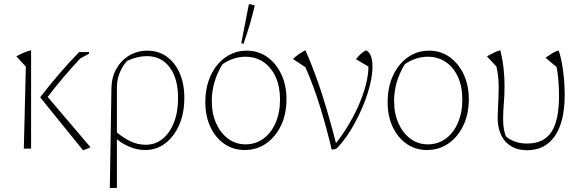

<svg xmlns="http://www.w3.org/2000/svg" viewBox="-20 -736 2889 951"><path d="M98 0 108 -406 61 -457Q77 -466 96.5 -474.5Q116 -483 134 -487V0ZM391 8 179 -254Q222 -310 270.5 -367Q319 -424 372 -478H421V-470L377 -446Q335 -401 295 -354Q255 -307 216 -256L428 -7Q420 -3 411 1Q402 5 391 8Z M524 195 532 -301Q533 -354 556.5 -395.5Q580 -437 620 -461Q660 -485 710 -485Q765 -485 806 -455.5Q847 -426 870 -373.5Q893 -321 893 -251Q893 -175 867.5 -117Q842 -59 798.5 -26Q755 7 700 7Q659 7 622.5 -8.5Q586 -24 559 -46V195ZM559 -301V-80Q588 -55 624.5 -37Q661 -19 702 -19Q749 -19 785 -48Q821 -77 841.5 -129Q862 -181 862 -250Q862 -347 820.5 -402.5Q779 -458 707 -458Q660 -458 609 -434Q559 -376 559 -301Z M1192 7Q1135 7 1091 -23.5Q1047 -54 1022 -107.5Q997 -161 997 -230Q997 -304 1023.5 -361.5Q1050 -419 1096.5 -452Q1143 -485 1202 -485Q1260 -485 1304 -453.5Q1348 -422 1373.5 -368Q1399 -314 1399 -244Q1399 -171 1372 -114.5Q1345 -58 1298.5 -25.5Q1252 7 1192 7ZM1196 -21Q1246 -21 1284.5 -49Q1323 -77 1345 -127.5Q1367 -178 1367 -243Q1367 -307 1345.5 -354.5Q1324 -402 1285.5 -428.5Q1247 -455 1196 -455Q1137 -455 1082 -418Q1029 -331 1029 -236Q1029 -173 1051 -124.5Q1073 -76 1110.5 -48.5Q1148 -21 1196 -21ZM1186 -519 1175 -522 1212 -712 1216 -716 1242 -709Q1220 -614 1186 -519Z M1623 5Q1599 -97 1568 -199Q1537 -301 1493 -403L1431 -444Q1460 -471 1493 -487Q1543 -372 1579 -257Q1615 -142 1644 -27Q1690 -85 1726.5 -153Q1763 -221 1784 -287.5Q1805 -354 1805 -406L1743 -443Q1753 -455 1765 -467Q1777 -479 1793 -487Q1810 -479 1817.5 -457.5Q1825 -436 1825 -406Q1825 -368 1813.5 -319.5Q1802 -271 1781 -219Q1760 -167 1731.5 -116Q1703 -65 1668 -23Q1652 -4 1646 0Q1640 4 1623 5Z M2095 7Q2038 7 1994 -23.5Q1950 -54 1925 -107.5Q1900 -161 1900 -230Q1900 -304 1926.5 -361.5Q1953 -419 1999.5 -452Q2046 -485 2105 -485Q2163 -485 2207 -453.5Q2251 -422 2276.5 -368Q2302 -314 2302 -244Q2302 -171 2275 -114.5Q2248 -58 2201.5 -25.5Q2155 7 2095 7ZM2099 -21Q2149 -21 2187.5 -49Q2226 -77 2248 -127.5Q2270 -178 2270 -243Q2270 -307 2248.5 -354.5Q2227 -402 2188.5 -428.5Q2150 -455 2099 -455Q2040 -455 1985 -418Q1932 -331 1932 -236Q1932 -173 1954 -124.5Q1976 -76 2013.5 -48.5Q2051 -21 2099 -21Z M2591 8Q2523 8 2484 -34.5Q2445 -77 2445 -154Q2445 -170 2446.5 -196.5Q2448 -223 2449 -252.5Q2450 -282 2450 -305Q2450 -359 2439 -406L2392 -457Q2415 -469 2427.5 -475.5Q2440 -482 2458 -487Q2469 -444 2474 -399.5Q2479 -355 2479 -314Q2479 -265 2475.5 -223Q2472 -181 2472 -146Q2472 -120 2475.5 -98.5Q2479 -77 2486 -60Q2529 -25 2590 -25Q2673 -25 2711 -82Q2749 -139 2749 -262Q2749 -300 2745.5 -340Q2742 -380 2737 -404L2682 -450Q2704 -465 2717.5 -473.5Q2731 -482 2747 -486Q2761 -447 2769 -385.5Q2777 -324 2777 -266Q2777 -133 2728.5 -62.5Q2680 8 2591 8Z"/></svg>

Font: Piazzolla Thin
Style: Regular
Weight: 100
Designer: Juan Pablo del Peral
Foundry: Huerta Tipografica
Version: Version 1.330